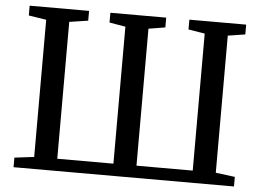

<svg xmlns="http://www.w3.org/2000/svg" viewBox="-52 -811 1198 879"><g transform="rotate(5 547.0 -371.5)"><path d="M1053.5 0H40.5V-44L130.5 -55V-685.5L49.5 -698V-743H322.5V-698L236.5 -685V-56H494.5V-685.5L420.5 -698V-743H677V-698L600.5 -685.5V-56H859V-685.5L783.5 -698V-743H1044.5V-698L965 -685.5V-55.5L1053.5 -44Z"/></g></svg>

Font: Merriweather 12pt
Style: Regular
Weight: 400
Designer: Eben Sorkin
Foundry: Eben Sorkin
Version: Version 2.100